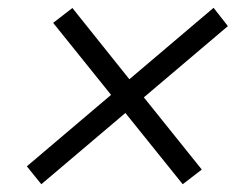

<svg xmlns="http://www.w3.org/2000/svg" viewBox="-20 -582 626 492"><path d="M85.9 -109.9 301.3 -292.5 448.2 -109.9 497.1 -147.5 348.6 -332.5 564 -515.1 527.3 -562 311.5 -378.9 165.5 -561.5 116.2 -523.4 264.6 -338.9 48.8 -155.8Z"/></svg>

Font: Cascadia Mono NF Light
Style: Italic
Weight: 300
Italic angle: -10°
Monospace: yes
Designer: Aaron Bell
Foundry: Saja Typeworks
Version: Version 2404.023